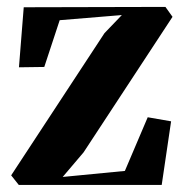

<svg xmlns="http://www.w3.org/2000/svg" viewBox="-20 -522 522 542"><path d="M324 -479.5 148.5 -465 105 -333 33.5 -332 47 -501.5 447 -502.5 467 -474.5 216 -92 157 -22.5 332.5 -39.5 397 -191 463 -179.5 436.5 0H33L11.5 -27L275 -428.5Z"/></svg>

Font: Merriweather 144pt
Style: Bold
Weight: 700
Version: Version 2.100